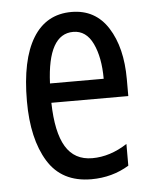

<svg xmlns="http://www.w3.org/2000/svg" viewBox="-45 -585 508 634"><g transform="rotate(-5 209.0 -268.0)"><path d="M378 -309V-253H123Q125 -155 154 -107Q183 -59 242 -59Q301 -59 358 -96V-24Q302 10 233 10Q135 10 89 -65Q43 -140 43 -265Q43 -402 87 -474Q131 -546 215 -546Q294 -546 336 -480Q378 -414 378 -309ZM124 -317H302Q302 -388 280 -434Q258 -480 215 -480Q131 -480 124 -317Z"/></g></svg>

Font: Noto Sans UI Cond
Style: Regular
Weight: 400
Width: 3
Designer: Monotype Design Team
Foundry: Monotype Imaging Inc.
Version: Version 1.001